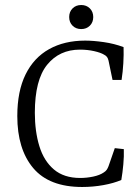

<svg xmlns="http://www.w3.org/2000/svg" viewBox="-20 -738 560 766"><path d="M308 8Q176 8 112.5 -67.5Q49 -143 49 -275Q49 -374 82 -441Q115 -508 176 -542Q237 -576 320 -576Q352 -576 394 -570Q436 -564 473 -550Q474 -520 472 -485.5Q470 -451 465 -419H429L413 -496Q411 -505 407 -510.5Q403 -516 395 -520Q382 -528 355.5 -534Q329 -540 299 -540Q217 -540 168 -479.5Q119 -419 119 -288Q119 -214 137 -155Q155 -96 195 -62Q235 -28 300 -28Q326 -28 352 -33.5Q378 -39 394 -50Q402 -55 406 -61Q410 -67 413 -75L438 -147L474 -143Q475 -115 472 -82Q469 -49 464 -20Q434 -7 392.5 0.5Q351 8 308 8ZM352 -670Q352 -649 338.5 -635.5Q325 -622 304 -622Q283 -622 269.5 -635.5Q256 -649 256 -670Q256 -691 269.5 -704.5Q283 -718 304 -718Q325 -718 338.5 -704.5Q352 -691 352 -670Z"/></svg>

Font: Yrsa Light
Style: Regular
Weight: 300
Designer: Anna Giedrys (Yrsa+Rasa design), David Brezina (Yrsa art-direction, Rasa art-direction, design)
Foundry: Rosetta Type Foundry
Version: Version 2.004